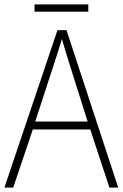

<svg xmlns="http://www.w3.org/2000/svg" viewBox="-20 -852 557 872"><path d="M477 0 390 -264H129L40 0H0L241 -715H282L517 0ZM288 -585Q282 -605 275 -628Q268 -651 261 -675Q254 -652 247 -629Q240 -606 233 -585L140 -300H378ZM381 -832V-799H137V-832Z"/></svg>

Font: Noto Sans Arabic UI SmCn XLt
Style: Regular
Weight: 200
Width: 4
Designer: Monotype Design Team, Nadine Chahine and Nizar Qandah
Foundry: Monotype Imaging Inc.
Version: Version 2.010; ttfautohint (v1.8.4.7-5d5b)